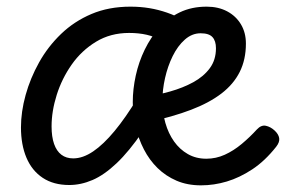

<svg xmlns="http://www.w3.org/2000/svg" viewBox="-20 -539 859 577"><path d="M188 17Q141 17 108.5 -4.5Q76 -26 59.5 -65Q43 -104 43 -156Q43 -203 57 -253.5Q71 -304 97.5 -351.5Q124 -399 163.5 -437Q203 -475 255 -497Q307 -519 372 -519Q402 -519 429 -514.5Q456 -510 482 -501Q508 -492 533 -478L464 -417Q445 -429 421 -434.5Q397 -440 368 -440Q312 -440 268.5 -413.5Q225 -387 195.5 -345Q166 -303 150.5 -254Q135 -205 135 -159Q135 -128 142.5 -106.5Q150 -85 164.5 -74Q179 -63 200 -63Q229 -63 260 -84Q291 -105 324.5 -145.5Q358 -186 393 -244L409 -144Q368 -84 330.5 -48.5Q293 -13 258 2Q223 17 188 17ZM584 18Q543 18 510.5 4Q478 -10 453.5 -34Q429 -58 412.5 -90Q396 -122 387.5 -158.5Q379 -195 379 -232Q379 -271 388 -312Q397 -353 415 -390Q433 -427 459 -456Q485 -485 520.5 -502Q556 -519 601 -519Q636 -519 662.5 -505Q689 -491 704 -466Q719 -441 719 -408Q719 -360 700.5 -323Q682 -286 645.5 -258Q609 -230 554 -209Q499 -188 425 -172L412 -248Q452 -253 491 -264Q530 -275 561 -292Q592 -309 610.5 -334Q629 -359 629 -394Q629 -416 618.5 -427.5Q608 -439 583 -439Q557 -439 535.5 -420Q514 -401 499 -370.5Q484 -340 476 -304.5Q468 -269 468 -235Q468 -201 477 -169.5Q486 -138 503 -114Q520 -90 544.5 -76Q569 -62 600 -62Q629 -62 655.5 -74Q682 -86 706.5 -106.5Q731 -127 752 -150Q765 -164 779 -161Q793 -158 805 -147Q817 -136 819 -124Q821 -112 810 -98Q776 -55 738 -30Q700 -5 661.5 6.5Q623 18 584 18Z"/></svg>

Font: Playwrite AT
Style: Italic
Weight: 400
Italic angle: -13.0072°
Designer: Veronika Burian, José Scaglione
Foundry: TypeTogether
Version: Version 1.002